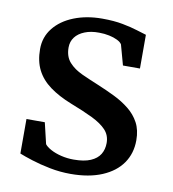

<svg xmlns="http://www.w3.org/2000/svg" viewBox="-70 -630 633 701"><g transform="rotate(10 247.0 -279.0)"><path d="M237.5 11Q198.5 11 160.5 3.5Q122.5 -4 92 -13.8Q61.5 -23.5 44.5 -30.5V-158.5H112.5L131 -80.5Q137.5 -71.5 154 -62.5Q170.5 -53.5 193 -48Q215.5 -42.5 239.5 -42.5Q278.5 -42.5 302.2 -52.8Q326 -63 337 -81Q348 -99 348 -123Q348 -151.5 329.8 -171Q311.5 -190.5 277.5 -207Q243.5 -223.5 195.5 -242Q147.5 -261 114.8 -285Q82 -309 65.5 -341.5Q49 -374 49 -419Q49 -463.5 75.8 -497Q102.5 -530.5 149 -549Q195.5 -567.5 253.5 -567.5Q297.5 -567.5 330 -561.2Q362.5 -555 385 -547.8Q407.5 -540.5 420.5 -537V-412H357.5L337 -486.5Q332.5 -494.5 319.5 -501Q306.5 -507.5 288.8 -511.2Q271 -515 251.5 -515Q221 -515.5 198 -506.2Q175 -497 162.8 -480.8Q150.5 -464.5 150.5 -442.5Q150.5 -408.5 169.2 -387.8Q188 -367 217.8 -353.5Q247.5 -340 280.5 -326.5Q313 -313 343.8 -298Q374.5 -283 399.2 -263.2Q424 -243.5 438.5 -216.5Q453 -189.5 453 -151.5Q453 -103 427.8 -66.5Q402.5 -30 354 -9.5Q305.5 11 237.5 11Z"/></g></svg>

Font: Merriweather Medium
Style: Regular
Weight: 500
Version: Version 2.100